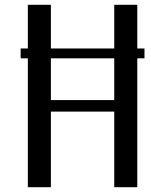

<svg xmlns="http://www.w3.org/2000/svg" viewBox="-20 -780 628 800"><path d="M192 -537H456V-363H192ZM192 -578V-760H96V-578H66V-537H96V0H192V-315H456V0H552V-537H582V-578H552V-760H456V-578Z"/></svg>

Font: LXGW Marker Gothic
Style: Regular
Weight: 400
Version: Version 1.001